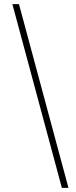

<svg xmlns="http://www.w3.org/2000/svg" viewBox="-20 -760 370 931"><path d="M280 151 40 -740H72L312 151Z"/></svg>

Font: IBM Plex Sans Hebrew ExtLt
Style: Regular
Weight: 200
Designer: Mike Abbink, Paul van der Laan, Pieter van Rosmalen, Yanek Iontef
Foundry: Bold Monday
Version: Version 1.3